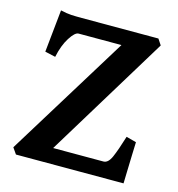

<svg xmlns="http://www.w3.org/2000/svg" viewBox="-93 -684 711 766"><g transform="rotate(15 262.0 -301.0)"><path d="M490.7 -171.4Q489.7 -150.9 488.8 -117.4Q487.8 -84 486.8 -51.3Q485.8 -18.6 485.4 0H41L23.4 -25.4L334.5 -530.8H157.7Q142.6 -530.8 122.1 -498.5Q101.6 -466.3 91.3 -417L47.9 -426.8L65.9 -602.1Q91.3 -596.2 109.4 -595.2Q127.4 -594.2 154.3 -594.2H470.2L486.3 -569.8L177.7 -63.5H385.3Q404.8 -63.5 418 -93.8Q431.2 -124 449.2 -182.6Z"/></g></svg>

Font: Namdhinggo
Style: Bold
Weight: 700
Designer: Victor Gaultney
Foundry: SIL International
Version: Version 3.001